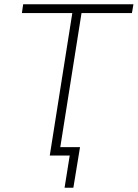

<svg xmlns="http://www.w3.org/2000/svg" viewBox="-20 -725 642 895"><path d="M281 150 305 0H212L317 -664H82L88 -705H602L595 -664H360L261 -39H353L322 150Z"/></svg>

Font: Nunito Sans 10pt SemiCondensed ExtraLight
Style: Italic
Weight: 250
Width: 4
Italic angle: -9°
Designer: Vernon Adams
Foundry: Vernon Adams
Version: Version 3.101;gftools[0.9.27]